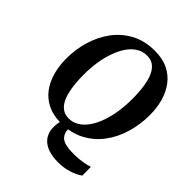

<svg xmlns="http://www.w3.org/2000/svg" viewBox="-260 -898 1245 1245"><g transform="rotate(45 362.5 -275.0)"><path d="M490.4 202.8Q440 202.8 402.8 190.1Q365.5 177.5 342.6 152.9Q319.7 128.4 312.6 92.4Q305.5 56.5 315.4 9.7L386.2 2.4Q387.4 33.2 398.8 51.3Q410.2 69.4 429.9 78.5Q449.6 87.5 475.6 90.4Q501.5 93.3 531.8 93.3Q547.1 93.3 570.9 91.1Q594.7 88.9 619.7 84.3Q644.7 79.7 663.5 72.7L664.5 152.2Q651.8 162.1 627.4 174Q602.9 185.9 568.2 194.3Q533.5 202.8 490.4 202.8ZM325.1 10Q254.6 10 203.4 -15.2Q152.1 -40.5 119.1 -84.5Q86.2 -128.5 70.2 -186.1Q54.2 -243.8 53.9 -308.6Q53.5 -394.5 77.2 -474Q101 -553.5 147.9 -616.5Q194.9 -679.4 264.4 -716.2Q333.9 -753 425.4 -753Q496.5 -753 547.7 -727.8Q599 -702.6 631.9 -658.5Q664.8 -614.4 680.7 -557.7Q696.5 -501 696.8 -437.9Q697.3 -351.1 673.9 -270.7Q650.5 -190.2 603.6 -127.1Q556.6 -64 486.9 -27Q417.2 10 325.1 10ZM338.2 -46.9Q377.9 -46.9 410.3 -67.1Q442.7 -87.4 467.5 -123.8Q492.3 -160.2 509.2 -208.5Q526 -256.7 534.4 -313.2Q542.8 -369.8 542.5 -430.3Q542.2 -494.3 534.5 -543.6Q526.8 -592.9 511.1 -626.7Q495.4 -660.4 470.9 -677.9Q446.4 -695.3 411.9 -695.3Q372.6 -695.3 340 -675.1Q307.5 -655 282.8 -618.9Q258.2 -582.8 241.3 -534.8Q224.3 -486.8 215.8 -431.1Q207.4 -375.3 207.7 -315.8Q207.9 -250.8 215.9 -200.6Q223.8 -150.5 239.8 -116.3Q255.7 -82.1 280.2 -64.5Q304.8 -46.9 338.2 -46.9Z"/></g></svg>

Font: Merriweather Light
Style: Italic
Weight: 300
Italic angle: -7.8°
Designer: Eben Sorkin
Foundry: Eben Sorkin
Version: Version 2.101